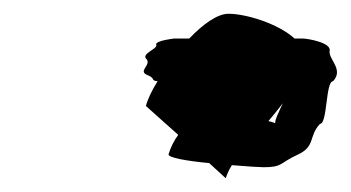

<svg xmlns="http://www.w3.org/2000/svg" viewBox="-20 -550 510 279"><path d="M193 -464C200 -455 180 -447 194 -441C207 -436 198 -433 209 -432C201 -419 195 -407 192 -396L239 -354C233 -346 228 -336 225 -326C223 -321 252 -316 284 -313L308 -291C310 -297 313 -304 317 -310C340 -308 359 -307 363 -307C391 -307 386 -313 412 -325C439 -337 428 -352 445 -370C456 -370 453 -432 464 -432C480 -449 457 -464 459 -476C462 -488 427 -494 420 -494H408C384 -516 337 -530 312 -530C296 -530 275 -515 255 -494H233C233 -494 205 -491 207 -485C210 -479 184 -472 193 -464ZM370 -374C377 -382 384 -391 391 -400C385 -387 379 -375 380 -371C377 -372 375 -373 370 -374Z"/></svg>

Font: bitstorm
Style: exextobl
Weight: 400
Version: Version 0.2